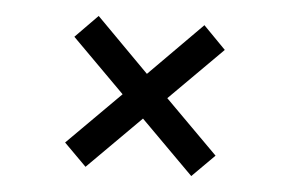

<svg xmlns="http://www.w3.org/2000/svg" viewBox="-36 -530 672 445"><g transform="rotate(5 300.0 -307.5)"><path d="M475 -430 352 -307 475 -184 423 -132 300 -255 177 -132 125 -184 248 -307 125 -430 177 -483 300 -359 423 -483Z"/></g></svg>

Font: Fira Mono
Style: Regular
Weight: 400
Designer: Carrois Corporate & Edenspiekermann AG
Foundry: Carrois Corporate GbR & Edenspiekermann AG
Version: Version 3.206